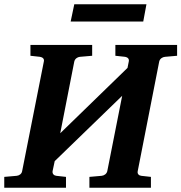

<svg xmlns="http://www.w3.org/2000/svg" viewBox="-37 -882 852 902"><path d="M795 -620V-671H505V-620L551 -615C562 -613 571 -606 568 -593L562 -563L246 -256L312 -593C315 -606 327 -614 338 -615L396 -620V-671H106V-620L151 -615C163 -613 172 -606 169 -593L67 -78C65 -65 53 -57 41 -56L-17 -51V0H273V-51L228 -56C217 -57 208 -65 210 -78L220 -125L537 -432L467 -78C464 -65 452 -57 440 -56L383 -51V0H672V-51L627 -56C616 -57 607 -65 610 -78L711 -593C714 -606 726 -614 738 -615ZM651 -862H312L295 -781H636Z"/></svg>

Font: Veleka
Style: Bold Italic
Weight: 700
Italic angle: -12°
Designer: Stefan Peev, Context Ltd, 2016; SIL International, 1997-2014.
Foundry: Stefan Peev, Context Ltd, 2016
Version: Version 5.000